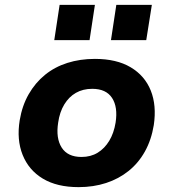

<svg xmlns="http://www.w3.org/2000/svg" viewBox="-20 -758 713 789"><path d="M303 11Q214 11 156 -24Q98 -59 73 -121.5Q48 -184 61 -264Q71 -324 98 -371Q125 -418 165 -450.5Q205 -483 257 -499.5Q309 -516 370 -516Q459 -516 517 -481.5Q575 -447 599.5 -386Q624 -325 612 -244Q602 -183 575.5 -135.5Q549 -88 508.5 -55.5Q468 -23 416 -6Q364 11 303 11ZM315 -113Q353 -113 381.5 -130.5Q410 -148 429 -179.5Q448 -211 455 -254Q465 -318 440.5 -355.5Q416 -393 359 -393Q321 -393 292 -376.5Q263 -360 244 -328.5Q225 -297 219 -254Q209 -190 233.5 -151.5Q258 -113 315 -113ZM436 -593 458 -738H604L581 -593ZM203 -593 225 -738H370L348 -593Z"/></svg>

Font: Nunito Sans 6pt ExtraBold
Style: Italic
Weight: 800
Italic angle: -9°
Version: Version 3.101;gftools[0.9.27]